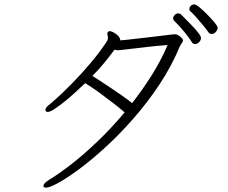

<svg xmlns="http://www.w3.org/2000/svg" viewBox="-20 -822 1040 875"><path d="M944 -667Q935 -667 929 -676Q922 -687 906.5 -705.5Q891 -724 875 -742.5Q859 -761 848 -770Q843 -774 843 -781Q843 -789 849.5 -795.5Q856 -802 865 -802Q873 -802 890 -788Q907 -774 926 -754.5Q945 -735 958.5 -718.5Q972 -702 972 -696Q972 -686 963.5 -676.5Q955 -667 944 -667ZM869 -621Q859 -621 853 -632Q844 -647 820.5 -676Q797 -705 774 -727Q769 -732 769 -738Q769 -746 776 -753.5Q783 -761 792 -761Q799 -761 804 -757Q805 -756 819 -742Q833 -728 851 -709.5Q869 -691 882.5 -674Q896 -657 896 -649Q896 -639 887.5 -630Q879 -621 869 -621ZM178 25Q178 20 183.5 13.5Q189 7 203 -2Q246 -28 303 -72Q360 -116 423.5 -176.5Q487 -237 548 -310Q527 -328 495.5 -352.5Q464 -377 430.5 -401.5Q397 -426 368 -443Q348 -424 323 -401Q298 -378 273 -358Q248 -338 228 -325Q208 -312 198 -312Q190 -312 188 -317Q187 -318 187 -321Q187 -331 202 -343Q208 -347 237 -373Q266 -399 307 -440.5Q348 -482 391 -532.5Q434 -583 468 -635Q472 -642 472 -651Q472 -656 471 -659Q469 -665 469 -669Q469 -675 475 -679Q476 -680 479 -680Q490 -680 506 -669Q522 -658 526 -647Q528 -643 528 -640V-638Q535 -638 561 -641Q587 -644 622 -648Q657 -652 691 -656Q725 -660 748.5 -663Q772 -666 775 -666Q789 -666 801.5 -655Q814 -644 814 -638Q814 -634 811 -629Q809 -625 806 -621.5Q803 -618 801 -614Q762 -520 706 -436Q650 -352 586.5 -280Q523 -208 459.5 -150Q396 -92 340.5 -51Q285 -10 245.5 11.5Q206 33 191 33Q180 33 178 28ZM744 -617Q695 -613 650 -608Q605 -603 573.5 -599Q542 -595 530 -594Q526 -594 523 -593.5Q520 -593 517 -593Q508 -593 502 -596Q478 -563 452.5 -532.5Q427 -502 401 -476Q414 -468 437 -453Q460 -438 487 -420Q514 -402 539.5 -384Q565 -366 582 -352Q629 -412 671 -478.5Q713 -545 744 -617Z"/></svg>

Font: Moon Stars Kai T Light
Style: Regular
Weight: 300
Designer: GuiWonder
Version: Version 1.101